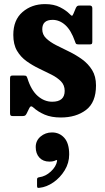

<svg xmlns="http://www.w3.org/2000/svg" viewBox="-20 -557 514 938"><path d="M346 -355.5Q327 -409.5 298.8 -434.8Q270.5 -460 237 -460Q186.5 -460 186.5 -414Q186.5 -388 205.5 -369.8Q224.5 -351.5 254.5 -336.2Q284.5 -321 318 -304.8Q351.5 -288.5 381.2 -267Q411 -245.5 430 -214.8Q449 -184 449 -139.5Q449 -57 400.5 -20Q352 17 277 17Q231 17 198.2 3Q165.5 -11 142 -32.5Q130.5 -43.5 123.5 -29.5L110 -2Q107 4 103.2 7Q99.5 10 90 10H42Q34 10 31.5 6.8Q29 3.5 29 -5V-172Q29 -181 31.2 -184.5Q33.5 -188 42 -188H95Q106 -188 108.8 -185Q111.5 -182 114 -174.5Q132 -116.5 164.2 -88.2Q196.5 -60 235 -60Q296 -60 296 -113Q296 -141 278 -159.5Q260 -178 231.2 -192.5Q202.5 -207 170.5 -222.2Q138.5 -237.5 109.8 -258Q81 -278.5 63 -309.2Q45 -340 45 -386.5Q45 -459.5 90 -498.2Q135 -537 200 -537Q243 -537 273 -521.8Q303 -506.5 321 -488Q328 -480.5 331.2 -480Q334.5 -479.5 339 -490.5L351 -519Q354.5 -525.5 358 -527.8Q361.5 -530 371.5 -530H418.5Q431 -530 431 -516.5V-354Q431 -346 428.8 -343Q426.5 -340 418 -340H365Q353.5 -340 351 -343.8Q348.5 -347.5 346 -355.5ZM154.5 161.5Q154.5 130 178.2 110Q202 90 234 90Q270.5 90 294.2 116.5Q318 143 318 197.5Q318 239 296.2 274.8Q274.5 310.5 241 333.8Q207.5 357 173 360.5Q166 361.5 163.5 360Q161 358.5 161 351V318.5Q161 310.5 171 309Q202.5 305 228.5 280.8Q254.5 256.5 259 229Q259.5 222.5 251.5 226.5Q240.5 232.5 221 232.5Q190.5 232.5 172.5 213Q154.5 193.5 154.5 161.5Z"/></svg>

Font: Besley* Narrow
Style: Bold
Weight: 700
Width: 4
Designer: Owen Earl
Foundry: indestructible type*
Version: Version 3.000; ttfautohint (v1.8.3)